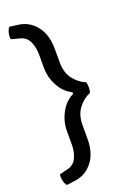

<svg xmlns="http://www.w3.org/2000/svg" viewBox="-145 -699 583 856"><g transform="rotate(-20 146.5 -271.0)"><path d="M17.5 104Q9.5 95.5 5.5 79.2Q1.5 63 4.5 49L47.5 38Q74.5 30.5 87 4Q99.5 -22.5 99.5 -59.5V-122Q99.5 -167.5 122 -208.8Q144.5 -250 182 -268V-276Q144.5 -293.5 122 -334.8Q99.5 -376 99.5 -421.5V-483Q99.5 -520 87 -546.5Q74.5 -573 47.5 -580.5L4.5 -592Q1.5 -605.5 5.5 -621.8Q9.5 -638 17.5 -646.5L59.5 -641Q109.5 -634 141.8 -593Q174 -552 174 -484V-419.5Q174 -372 197.5 -341.2Q221 -310.5 254 -297Q258 -288.5 258 -271.8Q258 -255 254 -246.5Q221 -233 197.5 -202Q174 -171 174 -124V-58.5Q174 9.5 141.8 50.5Q109.5 91.5 59.5 98.5Z"/></g></svg>

Font: Signika SC Light
Style: Regular
Weight: 300
Designer: Anna Giedryś
Foundry: Anna Giedryś
Version: Version 2.000; ttfautohint (v1.8.3) -l 8 -r 50 -G 200 -x 9 -